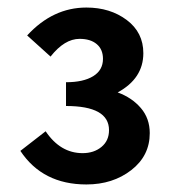

<svg xmlns="http://www.w3.org/2000/svg" viewBox="-20 -907 464 509"><path d="M209 -418Q93 -418 34 -507L101 -559Q140 -501 199 -501Q229 -501 249 -517.5Q269 -534 269 -562Q269 -626 155 -626V-689Q201 -689 227 -705Q253 -721 253 -751Q253 -776 236.5 -790Q220 -804 191 -804Q151 -804 114 -757L52 -813Q120 -887 209 -887Q272 -887 316 -854Q360 -821 360 -766Q360 -699 292 -662Q330 -648 353.5 -620.5Q377 -593 377 -554Q377 -494 328 -456Q279 -418 209 -418Z"/></svg>

Font: Noto Sans Korean Bold
Style: Bold
Weight: 700
Designer: Ryoko NISHIZUKA  (kana & ideographs); Paul D. Hunt (Latin, Greek & Cyrillic); Wenlong ZHANG  (bopomofo); Sandoll Communi
Foundry: Adobe Systems Incorporated
Version: Version 1.000;PS 1;hotconv 1.0.78;makeotf.lib2.5.61930